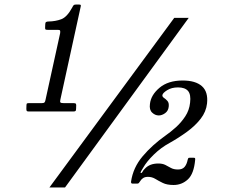

<svg xmlns="http://www.w3.org/2000/svg" viewBox="-20 -804 1040 849"><path d="M96.5 -323.5 97 -338.5Q97 -345.5 99.8 -346.8Q102.5 -348 109.5 -348H165Q173.5 -348 176.5 -350.8Q179.5 -353.5 181 -361.5L246 -657.5Q247 -666 245.5 -669Q244 -672 236 -672H191.5Q184.5 -672 181.8 -673.5Q179 -675 179.5 -682L180 -695Q180 -703.5 183.2 -706.2Q186.5 -709 195.5 -709Q225.5 -709.5 251 -719Q276.5 -728.5 299.5 -771Q302 -776.5 305 -780.2Q308 -784 316 -784H326.5Q333 -784 335.8 -782.8Q338.5 -781.5 337 -775.5L247 -364Q244.5 -353.5 247.5 -350.8Q250.5 -348 261.5 -348H303Q309.5 -348 313.2 -346.8Q317 -345.5 317 -339L316.5 -324Q316.5 -316 314.2 -313.5Q312 -311 304 -311H108Q100.5 -311 98.5 -313.2Q96.5 -315.5 96.5 -323.5ZM750.5 -725H814.5L267.5 25H198.5ZM843 -97.5Q837.5 -35.5 810.8 -10.8Q784 14 747.5 14Q718.5 14 700 5Q681.5 -4 666.8 -13Q652 -22 634 -22Q620.5 -22 612.2 -16.2Q604 -10.5 598.5 -1Q596 3 593.8 5.5Q591.5 8 585 8H566.5Q558.5 8 559.5 -1Q568.5 -63 610.8 -113Q653 -163 712.5 -205Q734 -220 757.8 -241.2Q781.5 -262.5 799.2 -289.5Q817 -316.5 820.5 -349.5Q825 -386 811.5 -401.8Q798 -417.5 767 -417.5Q738.5 -417.5 718.8 -405Q699 -392.5 698 -383Q697.5 -376 705.2 -371Q713 -366 720.5 -357.5Q728 -349 726 -332Q724 -313.5 710 -303.5Q696 -293.5 682 -293.5Q666 -293.5 652.8 -306Q639.5 -318.5 643 -344Q647 -383.5 685.2 -415.8Q723.5 -448 787.5 -448Q844.5 -448 872.8 -423Q901 -398 895.5 -346.5Q891.5 -310 867.5 -279Q843.5 -248 807.2 -221.5Q771 -195 730 -172Q692 -151.5 660.2 -120.5Q628.5 -89.5 613.5 -63Q608 -54 603.8 -46.8Q599.5 -39.5 603.5 -39Q608 -39 610.5 -45Q613 -51 621 -58.5Q642 -81 680 -81Q699 -81 711.5 -74.5Q724 -68 736.2 -61.2Q748.5 -54.5 767 -54.5Q786.5 -54.5 796.2 -66Q806 -77.5 810 -98Q811.5 -103.5 812.8 -105Q814 -106.5 820.5 -106.5H835.5Q841 -106.5 842.2 -104.8Q843.5 -103 843 -97.5Z"/></svg>

Font: Besley* Narrow Medium
Style: Italic
Weight: 500
Width: 4
Italic angle: -13°
Designer: Owen Earl
Foundry: indestructible type*
Version: Version 3.000; ttfautohint (v1.8.3)